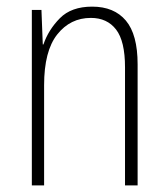

<svg xmlns="http://www.w3.org/2000/svg" viewBox="-20 -559 507 579"><path d="M258 -539Q324 -539 359.5 -497Q395 -455 395 -365V0H357V-356Q357 -435 330 -470Q303 -505 254 -505Q192 -505 152.5 -455Q113 -405 113 -302V0H76V-529H105L109 -425H111Q126 -469 160.5 -504Q195 -539 258 -539Z"/></svg>

Font: Noto Sans Lao Looped Condensed ExtraLight
Style: Regular
Weight: 200
Width: 3
Designer: Mark Frömberg, Ben Mitchell
Foundry: The Fontpad Ltd
Version: Version 1.002; ttfautohint (v1.8.4.7-5d5b)